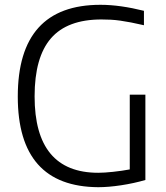

<svg xmlns="http://www.w3.org/2000/svg" viewBox="-20 -770 691 799"><path d="M389 9Q54 7 54 -368Q54 -750 398 -750Q440 -750 485.5 -743.5Q531 -737 579 -725V-665Q549 -672 525.5 -676.5Q502 -681 481 -684Q460 -687 441 -688Q422 -689 402 -689Q260 -689 192 -610.5Q124 -532 124 -369Q124 -51 389 -51Q414 -51 451 -55Q488 -59 520 -65V-376H585V-21Q537 -7 484 1Q431 9 389 9Z"/></svg>

Font: Encode Sans Normal
Style: Light
Weight: 300
Designer: Pablo Impallari, Andres Torresi
Foundry: Pablo Impallari, Andres Torresi
Version: Version 1.000; ttfautohint (v1.00) -l 8 -r 50 -G 200 -x 14 -